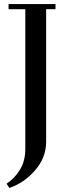

<svg xmlns="http://www.w3.org/2000/svg" viewBox="-20 -722 347 941"><path d="M12.2 178.2Q49.8 154.3 76.9 111.1Q104 67.9 104 7.8V-676.8H22V-702.1H252V-676.8H206.1V-26.9Q206.1 50.3 152.3 112.3Q98.6 174.3 25.9 199.2Z"/></svg>

Font: Dehuti Alt
Style: Bold
Weight: 700
Version: Version 1.2